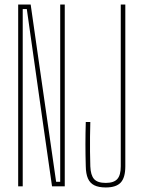

<svg xmlns="http://www.w3.org/2000/svg" viewBox="-20 -820 622 845"><path d="M60 0V-800H115L151 -548L227 -20H245V-516V-800H265V0H209L166 -300L98 -780H80V-340V0ZM445.5 5Q414.5 5 395.2 -4.5Q376 -14 367 -34.5Q358 -55 357.5 -88Q356 -140.5 356 -185.5Q356 -230.5 357.5 -283H377.5Q376.5 -250.5 376.2 -218Q376 -185.5 376.2 -153Q376.5 -120.5 377.5 -88Q379 -49 394 -32Q409 -15 445.5 -15Q481 -15 496.2 -32Q511.5 -49 511.5 -88V-800H531.5V-88Q531.5 -38.5 511.5 -16.8Q491.5 5 445.5 5Z"/></svg>

Font: Big Shoulders Display SC Thin
Style: Regular
Weight: 100
Designer: Patric King
Foundry: XO Type Co
Version: Version 2.002